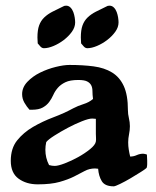

<svg xmlns="http://www.w3.org/2000/svg" viewBox="-20 -657 551 677"><path d="M225 -428Q272 -428 310 -423Q348 -418 375 -401.5Q402 -385 416.5 -353.5Q431 -322 431 -269Q431 -255 434.5 -240.5Q438 -226 438 -212Q438 -198 435 -183.5Q432 -169 432 -155Q432 -142 434 -129.5Q436 -117 439 -105Q451 -105 462 -110Q473 -115 485 -115Q488 -115 491.5 -114Q495 -113 498 -112L499 -91Q499 -84 499 -77.5Q499 -71 497 -65Q493 -61 476.5 -50.5Q460 -40 440.5 -28.5Q421 -17 403.5 -8.5Q386 0 381 0Q350 0 339 -18Q328 -36 326 -62L315 -63Q295 -63 278.5 -54Q262 -45 241 -34.5Q220 -24 190 -15.5Q160 -7 113 -7Q73 -7 45.5 -27Q18 -47 18 -90Q18 -134 40.5 -162Q63 -190 96.5 -209.5Q130 -229 168.5 -243.5Q207 -258 238 -275Q255 -284 274.5 -290Q294 -296 308 -308Q306 -323 306 -335.5Q306 -348 301.5 -356.5Q297 -365 287 -370Q277 -375 256 -375Q227 -375 210.5 -367Q194 -359 184 -347.5Q174 -336 168 -322.5Q162 -309 153.5 -297.5Q145 -286 131 -278Q117 -270 92 -270H84Q74 -281 66 -295Q58 -309 58 -325Q58 -349 76.5 -368.5Q95 -388 121.5 -401Q148 -414 176.5 -421Q205 -428 225 -428ZM143 -156Q140 -142 140 -129Q140 -100 153 -75Q163 -72 173 -72Q185 -72 208.5 -81Q232 -90 255.5 -103Q279 -116 297.5 -131Q316 -146 318 -158Q319 -165 318.5 -171.5Q318 -178 318 -185V-238L305 -239Q293 -239 269 -229.5Q245 -220 219.5 -206.5Q194 -193 172 -179Q150 -165 143 -156ZM366 -637Q375 -637 381.5 -630.5Q388 -624 391.5 -614.5Q395 -605 396.5 -595Q398 -585 398 -578Q398 -561 386.5 -545Q375 -529 358 -516Q341 -503 322 -495Q303 -487 288 -487Q281 -487 275.5 -493Q270 -499 266 -504L265 -525Q265 -551 271 -567.5Q277 -584 289 -595.5Q301 -607 317.5 -615.5Q334 -624 355 -634Q359 -637 366 -637ZM213 -637Q222 -637 228.5 -630.5Q235 -624 238.5 -614.5Q242 -605 243.5 -595Q245 -585 245 -578Q245 -561 233.5 -545Q222 -529 205 -516Q188 -503 169 -495Q150 -487 135 -487Q128 -487 122.5 -493Q117 -499 113 -504L112 -525Q112 -551 118 -567.5Q124 -584 136 -595.5Q148 -607 164.5 -615.5Q181 -624 202 -634Q206 -637 213 -637Z"/></svg>

Font: CAT Altenglisch
Style: Regular
Weight: 400
Designer: Peter Wiegel
Foundry: Peter Wiegel, CAT Fonts
Version: Version 1.000